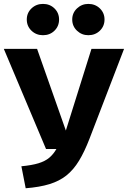

<svg xmlns="http://www.w3.org/2000/svg" viewBox="-25 -966 668 1003"><path d="M623.1 -710.8 442.6 -241.5Q416.4 -173.3 387.7 -126.2Q359 -79 322.1 -49.5Q285.1 -20 233.3 -4.1Q181.5 11.8 109.2 17.4L86.7 -97.4Q141.5 -102.6 175.9 -113.1Q210.3 -123.6 232.1 -141.8Q253.8 -160 269.7 -187.7H215.4L-5.1 -710.8H168.7L319 -284.1L452.8 -710.8ZM199.5 -782.1Q164.1 -782.1 139.5 -805.6Q114.9 -829.2 114.9 -864.1Q114.9 -898.5 139.5 -922.1Q164.1 -945.6 199.5 -945.6Q235.4 -945.6 259.5 -922.1Q283.6 -898.5 283.6 -864.1Q283.6 -829.2 259.5 -805.6Q235.4 -782.1 199.5 -782.1ZM436.4 -782.1Q402.1 -782.1 377.2 -805.6Q352.3 -829.2 352.3 -864.1Q352.3 -898.5 377.2 -922.1Q402.1 -945.6 436.4 -945.6Q472.3 -945.6 496.7 -922.1Q521 -898.5 521 -864.1Q521 -829.2 496.7 -805.6Q472.3 -782.1 436.4 -782.1Z"/></svg>

Font: FiraCode Nerd Font
Style: Bold
Weight: 700
Designer: Carrois Corporate, Edenspiekermann AG, Nikita Prokopov
Foundry: Carrois Corporate, Edenspiekermann AG, Nikita Prokopov
Version: Version 6.002;Nerd Fonts 2.1.0